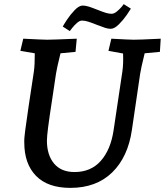

<svg xmlns="http://www.w3.org/2000/svg" viewBox="-20 -898 801 933"><path d="M98 -205Q97 -224 102.5 -264.5Q108 -305 119 -381L145 -553Q149 -582 149 -639L79 -651L93 -710Q191 -705 210 -705Q233 -705 353 -710L347 -646L274 -639Q255 -562 252 -539L235 -425Q220 -328 214 -281Q208 -234 208 -215Q208 -145 242.5 -103.5Q277 -62 342 -62Q422 -62 470 -116.5Q518 -171 532 -265L575 -553Q580 -588 578 -638L507 -651L521 -710Q611 -705 630 -705Q659 -705 739 -709L761 -710L757 -646L683 -639Q664 -562 661 -539L621 -267Q602 -135 525 -60Q448 15 322 15Q212 15 155 -43.5Q98 -102 98 -205ZM382 -871Q395 -871 411 -866Q427 -861 452 -851Q477 -841 493 -836Q509 -831 522 -831Q534 -831 547 -841.5Q560 -852 569.5 -863Q579 -874 581 -878L616 -856Q612 -849 596 -825.5Q580 -802 558 -780Q536 -758 518 -758Q505 -758 490 -763Q475 -768 449 -778Q424 -788 408 -793Q392 -798 378 -798Q367 -798 354 -786.5Q341 -775 331.5 -763Q322 -751 319 -747L285 -769Q289 -777 305 -801.5Q321 -826 342.5 -848.5Q364 -871 382 -871Z"/></svg>

Font: Andada Pro SemiBold
Style: Italic
Weight: 600
Italic angle: -6.99998°
Designer: Carolina Giovagnoli
Foundry: Huerta Tipografica
Version: Version 3.005